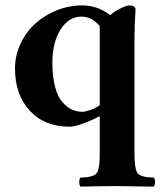

<svg xmlns="http://www.w3.org/2000/svg" viewBox="-20 -464 613 718"><path d="M353 -70.8V-366.2Q323.7 -401.9 285.2 -401.9Q236.8 -401.9 206.3 -353.3Q175.8 -304.7 175.8 -229Q175.8 -176.8 186 -138.9Q196.3 -101.1 213.6 -81.8Q231 -62.5 249.3 -54.2Q267.6 -45.9 288.1 -45.9Q298.8 -45.9 319.3 -53.2Q339.8 -60.5 353 -70.8ZM280.8 233.9Q276.4 229.5 276.4 217Q276.4 204.6 280.8 200.2Q301.8 199.2 312 197.5Q322.3 195.8 332 191.2Q341.8 186.5 345.5 176.3Q349.1 166 351.1 150.9Q353 135.7 353 109.9V-27.8H348.1Q333 -18.1 296.4 -4.2Q259.8 9.8 241.2 9.8Q146 9.8 91.1 -50.3Q36.1 -110.4 36.1 -208Q36.1 -256.8 56.9 -300.8Q77.6 -344.7 112.1 -376Q146.5 -407.2 192.6 -425.5Q238.8 -443.8 288.1 -443.8Q345.2 -443.8 392.1 -407.2Q407.7 -421.4 430.4 -432.6Q453.1 -443.8 463.9 -443.8Q486.8 -443.8 486.8 -426.8Q482.9 -370.1 482.9 -320.8V109.9Q482.9 135.7 484.9 150.9Q486.8 166 490.5 176.3Q494.1 186.5 503.9 191.2Q513.7 195.8 523.9 197.5Q534.2 199.2 555.2 200.2Q559.6 204.6 559.6 217Q559.6 229.5 555.2 233.9Q532.7 233.4 486.6 232.9Q440.4 232.4 418 231.9Q364.7 231.9 280.8 233.9Z"/></svg>

Font: Common Serif
Style: Bold
Weight: 700
Designer: Philipp H. Poll, Khaled Hosny
Foundry: Stefan Peev, Context Ltd.
Version: Version 1.026